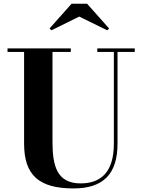

<svg xmlns="http://www.w3.org/2000/svg" viewBox="-20 -1014 780 1048"><path d="M412.5 -923.5 565.5 -848.5 575.5 -858.5 455.5 -993.5H370.5L250.5 -858.5L260.5 -848.5ZM21 -750V-730.5H111.5V-230C111.5 -57 193.5 14.5 381.5 14.5C544.5 14.5 621.5 -65 621.5 -230V-730.5H715.5V-750H511V-730.5H601.5V-230C601.5 -72.5 529 -13 420 -13C291 -13 266.5 -108 266.5 -240V-730.5H366.5V-750Z"/></svg>

Font: Bodoni* 11pt
Style: Bold
Weight: 700
Version: Version 2.3